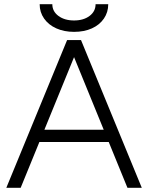

<svg xmlns="http://www.w3.org/2000/svg" viewBox="-20 -890 702 910"><path d="M584 0 298 -700H364L652 0ZM10 0 298 -700H364L78 0ZM146 -217V-275H516V-217ZM331 -739Q284 -739 247 -755.5Q210 -772 189 -802Q168 -832 168 -870H228Q228 -836 257 -814.5Q286 -793 331 -793Q376 -793 404.5 -814.5Q433 -836 433 -870H493Q493 -832 472.5 -802Q452 -772 415.5 -755.5Q379 -739 331 -739Z"/></svg>

Font: Figtree Light Light
Style: Regular
Weight: 300
Version: Version 2.001;gftools[0.9.30]